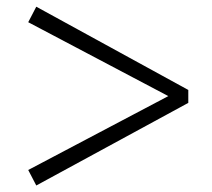

<svg xmlns="http://www.w3.org/2000/svg" viewBox="-20 -657 642 581"><path d="M89.8 -636.7 549.8 -384.8V-345.7L89.8 -95.7L65.4 -142.6L489.3 -366.2L65.4 -589.8Z"/></svg>

Font: Bpmf Zihi Serif Bold
Style: Bold
Weight: 700
Foundry: But Ko
Version: Version 1.320